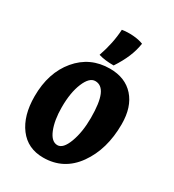

<svg xmlns="http://www.w3.org/2000/svg" viewBox="-183 -852 875 966"><g transform="rotate(30 255.0 -369.0)"><path d="M27 -236Q27 -373 99.5 -459.5Q172 -546 287 -546Q376 -546 426.5 -489.5Q477 -433 477 -333Q477 -187 407 -88.5Q337 10 218 10Q128 10 77.5 -57Q27 -124 27 -236ZM327 -283Q327 -371 309 -413Q291 -455 254 -455Q220 -455 196.5 -398.5Q173 -342 173 -257Q173 -182 193.5 -131Q214 -80 249 -80Q282 -80 304.5 -140.5Q327 -201 327 -283ZM363 -735Q357 -694 340 -653.5Q323 -613 294 -569Q268 -569 247 -571.5Q226 -574 206 -580Q221 -623 229.5 -664.5Q238 -706 240 -745Q270 -750 304 -747.5Q338 -745 363 -735Z"/></g></svg>

Font: Atma SemiBold
Style: Regular
Weight: 600
Designer: Gregori Vincens, Jeremie Hornus, Riccardo Olocco, Yoann Minet.
Foundry: black foundry
Version: Version 1.102;PS 1.100;hotconv 1.0.86;makeotf.lib2.5.63406